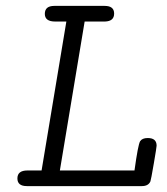

<svg xmlns="http://www.w3.org/2000/svg" viewBox="-20 -631 565 651"><path d="M39 -26Q39 -53 73 -53Q73 -53 121 -53L205 -558H167Q132 -558 132 -584Q132 -611 164 -611H335Q367 -611 367 -585Q367 -559 336 -558H267L183 -53H436Q448 -140 455 -152Q462 -163 481 -163Q511 -163 511 -137Q511 -132 501.5 -76.5Q492 -21 490 -16Q483 0 461 0H71Q39 0 39 -26Z"/></svg>

Font: CMU Typewriter Text
Style: LightOblique
Weight: 200
Italic angle: -9.46001°
Version: Version 0.7.0